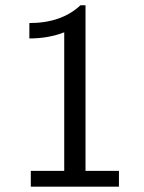

<svg xmlns="http://www.w3.org/2000/svg" viewBox="-20 -698 540 718"><path d="M89.8 -554.2V-611.8Q210 -611.8 280.8 -678.2H299.8V-59.1H424.8V0H95.2V-59.1H220.2V-577.1Q160.6 -554.2 89.8 -554.2Z"/></svg>

Font: CMU Sans Serif
Style: Medium
Weight: 500
Version: Version 0.7.0